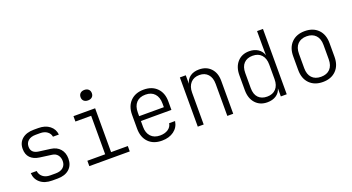

<svg xmlns="http://www.w3.org/2000/svg" viewBox="-50 -1388 3701 2016"><g transform="rotate(-20 1800.0 -380.0)"><path d="M273 9Q191 9 141.5 -32Q92 -73 88 -141H154Q159 -100 190.5 -74.5Q222 -49 273 -49H334Q387 -49 417 -75Q447 -101 447 -146Q447 -186 425.5 -213.5Q404 -241 364 -246L231 -264Q166 -273 130.5 -309.5Q95 -346 95 -408Q95 -478 143 -518.5Q191 -559 274 -559H324Q401 -559 449.5 -521Q498 -483 504 -421H438Q433 -456 402.5 -479Q372 -502 324 -502H274Q221 -502 191 -477Q161 -452 161 -409Q161 -337 245 -326L373 -309Q439 -300 475.5 -257.5Q512 -215 512 -150Q512 -76 464.5 -33.5Q417 9 334 9Z M691 0V-60H890V-490H714V-550H956V-60H1143V0ZM915 -653Q886 -653 869 -668.5Q852 -684 852 -711Q852 -738 869 -754Q886 -770 915 -770Q944 -770 961 -754Q978 -738 978 -711Q978 -684 961 -668.5Q944 -653 915 -653Z M1501 10Q1406 10 1351.5 -46Q1297 -102 1297 -198V-352Q1297 -448 1352 -504Q1407 -560 1501 -560Q1594 -560 1648.5 -504.5Q1703 -449 1703 -356V-260H1362V-194Q1362 -127 1398.5 -87.5Q1435 -48 1501 -48Q1554 -48 1590 -71.5Q1626 -95 1633 -137H1699Q1689 -69 1635.5 -29.5Q1582 10 1501 10ZM1362 -314H1638V-356Q1638 -425 1602 -464.5Q1566 -504 1501 -504Q1434 -504 1398 -465Q1362 -426 1362 -356Z M1903 0V-550H1969V-455Q1981 -504 2020 -532Q2059 -560 2119 -560Q2201 -560 2250 -508Q2299 -456 2299 -368V0H2233V-358Q2233 -427 2198 -465.5Q2163 -504 2103 -504Q2041 -504 2005 -464.5Q1969 -425 1969 -356V0Z M2679 10Q2597 10 2547.5 -44.5Q2498 -99 2498 -191V-358Q2498 -450 2547.5 -505Q2597 -560 2679 -560Q2737 -560 2777.5 -533Q2818 -506 2832 -460L2831 -576V-730H2897V0H2831V-90Q2818 -43 2777.5 -16.5Q2737 10 2679 10ZM2697 -47Q2760 -47 2795.5 -85.5Q2831 -124 2831 -193V-356Q2831 -425 2796 -464Q2761 -503 2697 -503Q2635 -503 2599.5 -466Q2564 -429 2564 -358V-191Q2564 -120 2599.5 -83.5Q2635 -47 2697 -47Z M3300 9Q3207 9 3152 -46.5Q3097 -102 3097 -199V-351Q3097 -448 3152 -503.5Q3207 -559 3300 -559Q3393 -559 3448 -503.5Q3503 -448 3503 -351V-199Q3503 -102 3448 -46.5Q3393 9 3300 9ZM3300 -49Q3365 -49 3401 -87Q3437 -125 3437 -195V-355Q3437 -425 3400.5 -463Q3364 -501 3300 -501Q3236 -501 3199.5 -463Q3163 -425 3163 -355V-195Q3163 -125 3199 -87Q3235 -49 3300 -49Z"/></g></svg>

Font: JetBrains Mono NL ExtraLight
Style: Regular
Weight: 200
Designer: Philipp Nurullin, Konstantin Bulenkov
Foundry: JetBrains
Version: Version 2.304; ttfautohint (v1.8.4.7-5d5b)